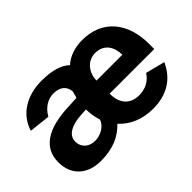

<svg xmlns="http://www.w3.org/2000/svg" viewBox="-94 -799 1068 1068"><g transform="rotate(-45 440.5 -265.0)"><path d="M503 -221H854V-263C854 -422 769 -540 605 -540C546 -540 496 -522 459 -489C425 -522 370 -539 288 -540C166 -540 77 -482 47 -385L171 -371C199 -421 242 -443 282 -443C334 -443 363 -418 367 -375C363 -362 359 -348 356 -335L301 -332C117 -328 31 -263 31 -153C31 -48 103 10 203 10C301 10 365 -20 415 -72C462 -20 531 10 615 10C723 10 801 -38 842 -130L728 -159C703 -119 662 -98 612 -98C545 -98 502 -142 503 -221ZM179 -168C179 -227 249 -247 313 -250L348 -252C348 -219 353 -188 363 -158C351 -116 302 -92 261 -92C214 -92 179 -121 179 -168ZM706 -324H503C503 -380 540 -438 606 -438C675 -438 706 -385 706 -324Z"/></g></svg>

Font: Cheyenne Sans
Style: Bold
Weight: 700
Designer: The Public Sans project authors (U.S. Web Design System), Libre Franklin designed by Pablo Impallari and Rodrigo Fuenzal
Foundry: The Cheyenne Sans Project Authors
Version: Version 2.007